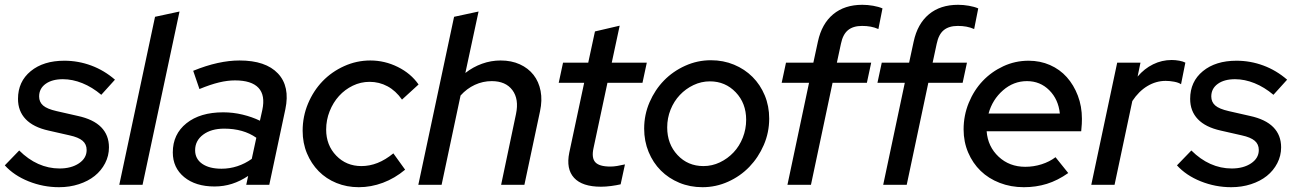

<svg xmlns="http://www.w3.org/2000/svg" viewBox="-35 -770 5396 800"><path d="M-15 -81 45 -143Q82 -106 124.5 -87Q167 -68 213 -68Q262 -68 294 -89.5Q326 -111 326 -145Q326 -169 309 -183.5Q292 -198 255 -206L167 -226Q104 -240 72 -273.5Q40 -307 40 -358Q40 -430 93 -473.5Q146 -517 233 -517Q291 -517 345 -497Q399 -477 444 -438L387 -375Q349 -407 308 -423.5Q267 -440 227 -440Q182 -440 155 -420.5Q128 -401 128 -368Q128 -345 144.5 -330.5Q161 -316 201 -307L289 -287Q354 -273 386.5 -240Q419 -207 419 -156Q419 -121 403 -90Q387 -59 359.5 -37Q332 -15 293.5 -2.5Q255 10 211 10Q145 10 84 -14.5Q23 -39 -15 -81Z M713 -722 559 0H462L611 -700Z M859 7Q780 7 732.5 -32Q685 -71 685 -135Q685 -211 742 -256.5Q799 -302 895 -302Q936 -302 975.5 -292.5Q1015 -283 1048 -267L1058 -312Q1071 -373 1042 -404Q1013 -435 944 -435Q913 -435 877.5 -426.5Q842 -418 796 -399L770 -475Q824 -497 872 -507.5Q920 -518 963 -518Q1072 -518 1123 -464Q1174 -410 1154 -315L1087 0H991L999 -37Q966 -15 931.5 -4Q897 7 859 7ZM778 -144Q778 -108 807.5 -87.5Q837 -67 888 -67Q922 -67 954 -77.5Q986 -88 1014 -108L1033 -196Q1006 -215 972.5 -224.5Q939 -234 899 -234Q845 -234 811.5 -209Q778 -184 778 -144Z M1471 -78Q1505 -78 1538 -91Q1571 -104 1604 -131L1653 -63Q1610 -27 1560.5 -8.5Q1511 10 1460 10Q1410 10 1367 -7.5Q1324 -25 1293 -56.5Q1262 -88 1244 -131Q1226 -174 1226 -225Q1226 -285 1248.5 -338.5Q1271 -392 1309 -431.5Q1347 -471 1399 -494.5Q1451 -518 1508 -518Q1568 -518 1622.5 -491Q1677 -464 1709 -418L1640 -355Q1614 -392 1579.5 -410.5Q1545 -429 1505 -429Q1468 -429 1435 -413Q1402 -397 1377.5 -370Q1353 -343 1338.5 -306.5Q1324 -270 1324 -230Q1324 -165 1366 -121.5Q1408 -78 1471 -78Z M1708 0 1857 -700 1959 -722 1904 -466Q1936 -491 1973.5 -504.5Q2011 -518 2051 -518Q2096 -518 2131 -502Q2166 -486 2188 -458Q2210 -430 2217.5 -391Q2225 -352 2215 -306L2150 0H2053L2115 -295Q2128 -357 2100 -394.5Q2072 -432 2014 -432Q1977 -432 1943.5 -416.5Q1910 -401 1884 -372L1805 0Z M2337 -134 2399 -425H2293L2311 -509H2416L2444 -639L2547 -663L2514 -509H2660L2642 -425H2496L2438 -153Q2429 -112 2445.5 -94Q2462 -76 2508 -76Q2522 -76 2536.5 -78.5Q2551 -81 2569 -85L2551 -2Q2534 2 2511.5 5Q2489 8 2469 8Q2391 8 2357 -29Q2323 -66 2337 -134Z M2649 -234Q2649 -292 2671.5 -344Q2694 -396 2731.5 -434.5Q2769 -473 2820 -496Q2871 -519 2927 -519Q2979 -519 3023.5 -500.5Q3068 -482 3100.5 -449.5Q3133 -417 3151.5 -372.5Q3170 -328 3170 -276Q3170 -218 3147.5 -166Q3125 -114 3087.5 -75Q3050 -36 2999 -13Q2948 10 2892 10Q2840 10 2795.5 -8.5Q2751 -27 2718.5 -59.5Q2686 -92 2667.5 -137Q2649 -182 2649 -234ZM2896 -78Q2932 -78 2964.5 -93.5Q2997 -109 3021.5 -135Q3046 -161 3060 -196.5Q3074 -232 3074 -271Q3074 -340 3030.5 -385.5Q2987 -431 2923 -431Q2887 -431 2854.5 -415.5Q2822 -400 2797.5 -374Q2773 -348 2759 -313Q2745 -278 2745 -239Q2745 -170 2788 -124Q2831 -78 2896 -78Z M3240 -509H3354L3373 -597Q3389 -671 3436.5 -710.5Q3484 -750 3558 -750Q3580 -750 3603 -746Q3626 -742 3642 -735L3625 -649Q3609 -656 3592.5 -659Q3576 -662 3557 -662Q3520 -662 3498.5 -644.5Q3477 -627 3469 -588L3452 -509H3595L3577 -425H3434L3344 0H3246L3336 -425H3222Z M3639 -509H3753L3772 -597Q3788 -671 3835.5 -710.5Q3883 -750 3957 -750Q3979 -750 4002 -746Q4025 -742 4041 -735L4024 -649Q4008 -656 3991.5 -659Q3975 -662 3956 -662Q3919 -662 3897.5 -644.5Q3876 -627 3868 -588L3851 -509H3994L3976 -425H3833L3743 0H3645L3735 -425H3621Z M4416 -49Q4372 -18 4327 -4Q4282 10 4231 10Q4177 10 4130.5 -8Q4084 -26 4051 -58Q4018 -90 3999 -134.5Q3980 -179 3980 -231Q3980 -289 4001.5 -341.5Q4023 -394 4059.5 -432.5Q4096 -471 4145.5 -494Q4195 -517 4251 -517Q4299 -517 4340 -499Q4381 -481 4410 -448.5Q4439 -416 4456 -371.5Q4473 -327 4473 -275Q4473 -265 4472.5 -254Q4472 -243 4470 -223H4076Q4081 -159 4126 -117Q4171 -75 4237 -75Q4272 -75 4305 -85.5Q4338 -96 4363 -115ZM4244 -432Q4188 -432 4144 -393.5Q4100 -355 4084 -297H4381Q4375 -356 4337 -394Q4299 -432 4244 -432Z M4512 0 4620 -509H4717L4705 -451Q4733 -484 4769.5 -502Q4806 -520 4847 -520Q4863 -520 4879 -517Q4895 -514 4904 -509L4886 -419Q4876 -426 4857.5 -429.5Q4839 -433 4822 -433Q4782 -433 4746 -411.5Q4710 -390 4683 -349L4609 0Z M4869 -81 4929 -143Q4966 -106 5008.5 -87Q5051 -68 5097 -68Q5146 -68 5178 -89.5Q5210 -111 5210 -145Q5210 -169 5193 -183.5Q5176 -198 5139 -206L5051 -226Q4988 -240 4956 -273.5Q4924 -307 4924 -358Q4924 -430 4977 -473.5Q5030 -517 5117 -517Q5175 -517 5229 -497Q5283 -477 5328 -438L5271 -375Q5233 -407 5192 -423.5Q5151 -440 5111 -440Q5066 -440 5039 -420.5Q5012 -401 5012 -368Q5012 -345 5028.5 -330.5Q5045 -316 5085 -307L5173 -287Q5238 -273 5270.5 -240Q5303 -207 5303 -156Q5303 -121 5287 -90Q5271 -59 5243.5 -37Q5216 -15 5177.5 -2.5Q5139 10 5095 10Q5029 10 4968 -14.5Q4907 -39 4869 -81Z"/></svg>

Font: Red Hat Display Medium
Style: Italic
Weight: 500
Italic angle: -12°
Designer: Pentagram / MCKL
Foundry: Pentagram / MCKL
Version: Version 1.003; Red Hat Display Medium Italic